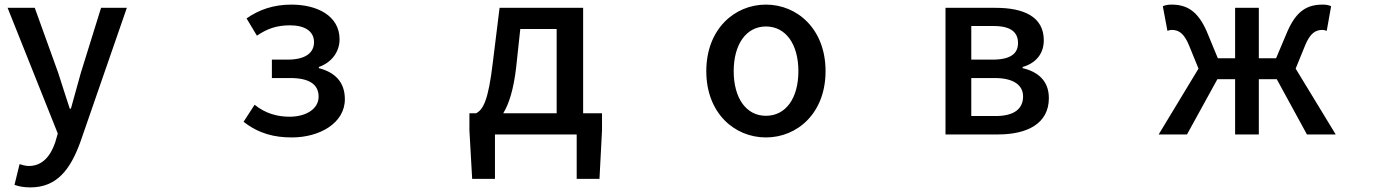

<svg xmlns="http://www.w3.org/2000/svg" viewBox="-20 -562 6040 834"><path d="M112 252C228 252 286 173 329 55L531 -528H419L331 -245L288 -90H283C266 -141 249 -196 233 -245L131 -528H13L231 18L220 56C200 115 165 159 105 159C91 159 75 154 65 151L43 241C62 248 84 252 112 252Z M1248 35C1368 35 1478 -27 1478 -131C1478 -209 1431 -249 1365 -266V-271C1424 -292 1455 -340 1455 -391C1455 -494 1357 -542 1246 -542C1168 -542 1105 -520 1051 -482L1096 -407C1140 -437 1181 -452 1240 -452C1303 -452 1344 -427 1344 -379C1344 -331 1305 -303 1229 -303H1161V-223H1241C1321 -223 1364 -197 1364 -142C1364 -88 1308 -55 1238 -55C1187 -55 1134 -68 1086 -107L1038 -33C1105 19 1172 35 1248 35Z M2222 -269 2240 -436H2398V-70H2166C2191 -111 2211 -174 2222 -269ZM2019 4 2031 215H2130V22H2485V215H2584L2595 4V-70H2513V-528H2150L2121 -293C2101 -122 2078 -86 2048 -70H2019Z M3307 35C3443 35 3566 -70 3566 -253C3566 -436 3443 -542 3307 -542C3171 -542 3048 -436 3048 -253C3048 -70 3171 35 3307 35ZM3167 -253C3167 -369 3221 -447 3307 -447C3394 -447 3448 -369 3448 -253C3448 -136 3394 -59 3307 -59C3221 -59 3167 -136 3167 -253Z M4305 -528H4087V22H4315C4442 22 4536 -25 4536 -136C4536 -213 4486 -251 4422 -266V-271C4481 -288 4514 -330 4514 -387C4514 -490 4426 -528 4305 -528ZM4199 -58V-223H4301C4383 -223 4424 -192 4424 -143C4424 -90 4386 -58 4305 -58ZM4199 -303V-449H4296C4371 -449 4402 -422 4402 -375C4402 -330 4371 -303 4291 -303Z M5146 -362 5186 -264 5013 22H5136L5268 -218H5345V22H5448V-218H5526L5657 22H5782L5608 -264L5648 -362C5671 -420 5696 -432 5724 -432C5732 -432 5736 -430 5743 -428L5762 -535C5752 -540 5739 -542 5726 -542C5660 -542 5612 -517 5572 -425L5523 -309H5448V-528H5345V-309H5270L5222 -425C5182 -517 5133 -542 5068 -542C5055 -542 5042 -540 5031 -535L5051 -428C5058 -430 5062 -432 5070 -432C5098 -432 5123 -420 5146 -362Z"/></svg>

Font: コーポレート・ロゴ ver3 Medium
Style: Regular
Weight: 500
Designer: [KANA_main] LOGOTYPE.JP [Source Han Sans] Ryoko NISHIZUKA 西塚涼子 (kana, bopomofo & ideographs); Paul D. Hunt (Latin, Greek
Version: Version 12.001;FEAKit 1.0